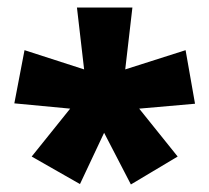

<svg xmlns="http://www.w3.org/2000/svg" viewBox="-20 -781 554 509"><path d="M331 -761 312 -597 472 -648 497 -506 349 -493 451 -366 327 -292 256 -429 192 -293 64 -366 166 -493 18 -507 45 -648 203 -597 184 -761Z"/></svg>

Font: Noto Sans SemiCondensed Black
Style: Regular
Weight: 900
Width: 4
Designer: Monotype Design Team
Foundry: Monotype Imaging Inc.
Version: Version 2.013; ttfautohint (v1.8.4.7-5d5b)